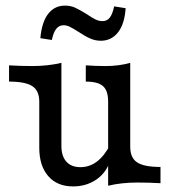

<svg xmlns="http://www.w3.org/2000/svg" viewBox="-20 -646 609 677"><path d="M118.5 -125V-287.3Q118.5 -326 94.2 -342.1Q69.9 -358.3 11.9 -358.3V-415.6Q52.4 -413.1 93.9 -413.1Q149 -413.1 196.5 -424.4V-132Q196.5 -95.5 213.9 -76.1Q231.3 -56.6 263.6 -56.6Q295.7 -56.6 321.7 -76.3Q347.8 -95.9 369.1 -136.5L366.2 -72.8Q351.4 -33.4 317 -11.1Q282.6 11.3 237.5 11.3Q181.6 11.3 150.1 -25Q118.5 -61.2 118.5 -125ZM282.5 -358.3V-415.6Q318 -413.1 352.2 -413.1Q399.5 -413.1 439.2 -424.4V-128.2Q439.2 -89.6 463.6 -73.4Q487.9 -57.3 545.9 -57.3V0Q506.1 -2.4 463.9 -2.4Q408.8 -2.4 361.3 8.9V-287.7Q361.3 -326.2 343.3 -342.2Q325.4 -358.3 282.5 -358.3ZM256.5 -533.9Q236.5 -546.6 225.6 -551.8Q214.7 -557 204.1 -557Q188.7 -557 178.7 -544.8Q168.6 -532.6 162.8 -505L122.3 -511.4Q127.4 -568.3 149.9 -597.2Q172.3 -626.2 209.1 -626.2Q229 -626.2 245.4 -618.7Q261.8 -611.1 287.2 -595.3Q304.3 -583.4 316.7 -577.4Q329.1 -571.5 341.2 -571.5Q357.3 -571.5 367 -583.7Q376.6 -595.9 382.5 -623.5L423 -617.1Q419.4 -561.7 396.2 -532Q372.9 -502.3 335.5 -502.3Q315.5 -502.3 297.3 -510.6Q279 -518.8 256.5 -533.9Z"/></svg>

Font: Playfair Micro SmCond SmLight
Style: Regular
Weight: 360
Width: 4
Designer: Claus Eggers Sørensen
Foundry: Claus Eggers Sørensen
Version: Version 2.100;Glyphs 3.2 (3219)